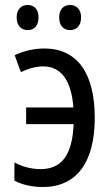

<svg xmlns="http://www.w3.org/2000/svg" viewBox="-20 -742 445 772"><path d="M47 -672C47 -637 67 -621 91 -621C116 -621 135 -637 135 -672C135 -706 116 -722 91 -722C67 -722 47 -706 47 -672ZM218 -672C218 -637 237 -621 262 -621C286 -621 306 -637 306 -672C306 -706 286 -722 262 -722C237 -722 218 -706 218 -672ZM152 10C287 10 361 -88 361 -268C361 -449 290 -547 158 -547C115 -547 72 -536 39 -520L64 -452C93 -466 123 -475 153 -475C225 -475 267 -420 275 -310H85V-243H276C271 -119 228 -62 143 -62C108 -62 71 -71 38 -89V-16C67 1 112 10 152 10Z"/></svg>

Font: Noto Sans Condensed
Style: Regular
Weight: 400
Width: 3
Designer: Monotype Design Team
Foundry: Monotype Imaging Inc.
Version: Version 2.013